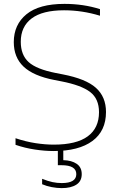

<svg xmlns="http://www.w3.org/2000/svg" viewBox="-20 -769 617 989"><path d="M256 9Q210.5 9 159.2 1.2Q108 -6.5 60 -23V-57Q114 -39 163.8 -31.5Q213.5 -24 257 -24Q374 -24 432 -66.8Q490 -109.5 490 -191Q490 -260 444.5 -295Q399 -330 296 -350L260 -357Q152 -378 101.5 -425.8Q51 -473.5 51 -552Q51 -642 116.2 -695.5Q181.5 -749 312 -749Q409.5 -749 495 -722V-688Q403.5 -716 310 -716Q199 -716 143 -674Q87 -632 87 -554Q87 -486 127.5 -449.2Q168 -412.5 267 -393L303 -386Q422.5 -363 474.2 -316.5Q526 -270 526 -192Q526 -94.5 456 -42.8Q386 9 256 9ZM298 200Q273.5 200 246.2 194.8Q219 189.5 197 180V152Q226.5 164 250.2 169Q274 174 298 174Q373 174 373 128Q373 82 297 82H278V-10H306V56Q349 57 375 74.8Q401 92.5 401 128Q401 164.5 373.2 182.2Q345.5 200 298 200Z"/></svg>

Font: Encode Sans Expanded Expanded Thin
Style: Regular
Weight: 100
Width: 7
Designer: Multiple Designers
Foundry: Impallari Type
Version: Version 3.000; ttfautohint (v1.8.3) -l 8 -r 50 -G 200 -x 14 